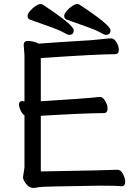

<svg xmlns="http://www.w3.org/2000/svg" viewBox="-20 -906 678 942"><path d="M318.8 -734.9Q312 -734.9 291.5 -746.8Q271 -758.8 223.4 -775.4Q175.8 -792 126 -810.1Q115.2 -814.9 115.2 -828.1Q115.2 -837.9 127.2 -852.1Q139.2 -866.2 154.1 -876.2Q168.9 -886.2 178.2 -886.2Q185.1 -886.2 189 -883.8Q341.8 -783.2 341.8 -757.8Q341.8 -734.9 318.8 -734.9ZM499 -734.9Q492.2 -734.9 471.7 -746.8Q451.2 -758.8 403.6 -775.4Q356 -792 306.2 -810.1Q294.9 -814.9 294.9 -828.1Q294.9 -837.9 306.9 -852.1Q318.8 -866.2 334 -876.2Q349.1 -886.2 357.9 -886.2Q365.2 -886.2 369.1 -883.8Q522 -783.2 522 -757.8Q522 -734.9 499 -734.9ZM142.1 16.1Q124 16.1 108.4 -3.4Q92.8 -22.9 92.8 -37.1L100.1 -84V-339.8Q89.8 -346.2 81.5 -363.5Q73.2 -380.9 73.2 -393.1Q73.2 -410.2 88.9 -410.2L100.1 -408.2V-633.8L96.2 -685.1Q96.2 -705.1 116.2 -705.1Q144 -705.1 169.9 -691.9Q265.1 -699.2 430.2 -709Q461.9 -711.9 488 -714.8Q514.2 -717.8 525.9 -717.8Q540 -717.8 551.5 -698.5Q563 -679.2 563 -662.1Q563 -640.1 543.9 -640.1Q456.1 -640.1 180.2 -621.1V-409.2Q397 -422.9 433.1 -426.8Q459 -430.2 471.2 -430.2Q484.9 -430.2 496.3 -410.6Q507.8 -391.1 507.8 -373Q507.8 -351.1 488.8 -351.1Q403.8 -351.1 180.2 -337.9V-64.9Q522.9 -70.8 555.2 -73.2Q573.2 -73.2 583.7 -52Q594.2 -30.8 594.2 -14.2Q594.2 7.8 576.2 7.8Q551.8 4.9 473.1 4.9Q179.2 8.8 168.2 12.5Q157.2 16.1 142.1 16.1Z"/></svg>

Font: LXGW WenKai Screen
Style: Regular
Weight: 400
Designer: LXGW / Fontworks Inc.
Foundry: LXGW / Fontworks Inc.
Version: Version 1.510;January 18,2025